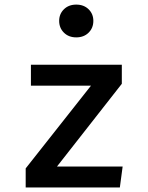

<svg xmlns="http://www.w3.org/2000/svg" viewBox="-20 -827 655 847"><path d="M517.4 -457.4 231.3 -92.3H521L508.7 0H93.3V-84.1L381.5 -449.2H116.4V-541.5H517.4ZM391.8 -734.9Q391.8 -703.6 370.8 -682.8Q349.7 -662.1 316.4 -662.1Q283.1 -662.1 262.1 -682.8Q241 -703.6 241 -734.9Q241 -765.6 262.1 -786.2Q283.1 -806.7 316.4 -806.7Q349.7 -806.7 370.8 -786.2Q391.8 -765.6 391.8 -734.9Z"/></svg>

Font: Fira Code Fixed Medium
Style: Regular
Weight: 500
Monospace: yes
Designer: Carrois Corporate, Edenspiekermann AG, Nikita Prokopov
Foundry: Carrois Corporate, Edenspiekermann AG, Nikita Prokopov
Version: Version 5.002